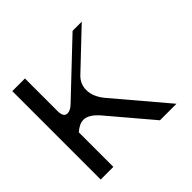

<svg xmlns="http://www.w3.org/2000/svg" viewBox="-146 -739 896 896"><g transform="rotate(-45 302.0 -291.5)"><path d="M125 -583.5V-368.2Q125 -327.6 150.4 -327.6Q169.4 -327.6 189.9 -347.2L439.5 -583.5H500L318.8 -411.6Q289.1 -383.3 289.1 -342.8Q289.1 -298.8 325.2 -255.4L541.5 0H432.6L255.9 -208.5Q216.8 -254.4 181.6 -254.4Q155.3 -254.4 125 -228V0H41.5V-583.5Z"/></g></svg>

Font: Gputeks
Style: Regular
Weight: 500
Version: Version 0.9